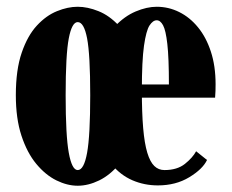

<svg xmlns="http://www.w3.org/2000/svg" viewBox="-20 -552 702 582"><path d="M215.5 11Q184 11 151 -5.2Q118 -21.5 90 -55.2Q62 -89 45 -140.8Q28 -192.5 28 -263.5Q28 -340.5 45.8 -392.2Q63.5 -444 91.8 -474.5Q120 -505 152.8 -518.2Q185.5 -531.5 215.5 -531.5Q245.5 -531.5 278.5 -518.2Q311.5 -505 340 -474.5Q368.5 -444 386.5 -392.2Q404.5 -340.5 404.5 -263.5Q404.5 -192.5 387.2 -140.8Q370 -89 342 -55.2Q314 -21.5 280.8 -5.2Q247.5 11 215.5 11ZM215.5 -36.5Q234.5 -36.5 244 -88.8Q253.5 -141 253.5 -263.5Q253.5 -386.5 244 -435.8Q234.5 -485 215.5 -485Q198 -485 188.5 -435.8Q179 -386.5 179 -263.5Q179 -141 188.5 -88.8Q198 -36.5 215.5 -36.5ZM458.5 10Q417.5 10 381.5 -5.5Q345.5 -21 318.2 -53.8Q291 -86.5 275.5 -138.5Q260 -190.5 260 -263.5Q260 -337.5 278.8 -388.8Q297.5 -440 327.5 -471.5Q357.5 -503 391.2 -517.2Q425 -531.5 455 -531.5Q491 -531.5 523.2 -515.5Q555.5 -499.5 580.2 -469.2Q605 -439 619.2 -395.5Q633.5 -352 633.5 -296.5Q633.5 -286.5 633.2 -276.5Q633 -266.5 632 -256H403V-296H492Q492 -377 487.2 -418.8Q482.5 -460.5 474.2 -475.5Q466 -490.5 455 -490.5Q443.5 -490.5 433.2 -474.8Q423 -459 416.5 -413.5Q410 -368 410 -278Q410 -210 414 -163.5Q418 -117 426.5 -89Q435 -61 447.8 -48.8Q460.5 -36.5 478.5 -36.5Q517 -36.5 540.5 -55.2Q564 -74 574.5 -93.5L607.5 -67Q594.5 -39.5 553.8 -14.8Q513 10 458.5 10Z"/></svg>

Font: Imbue Thin 10pt Black
Style: Regular
Weight: 900
Version: Version 1.102